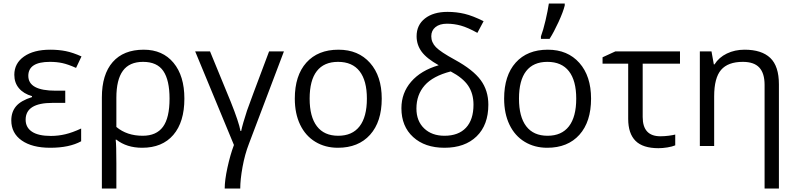

<svg xmlns="http://www.w3.org/2000/svg" viewBox="-20 -826 4506 1086"><path d="M349.1 -313V-244.1H276.9Q125 -244.1 125 -148.9Q125 -105 160.9 -81.1Q196.8 -57.1 268.1 -57.1Q309.1 -57.1 349.6 -66.7Q390.1 -76.2 439 -99.1V-26.9Q372.1 9.8 264.2 9.8Q161.6 9.8 102.8 -31.5Q43.9 -72.8 43.9 -145Q43.9 -192.9 70.8 -224.9Q97.7 -256.8 161.1 -276.9V-282.2Q113.3 -295.9 87.2 -326.9Q61 -357.9 61 -402.8Q61 -467.8 115.7 -506.3Q170.4 -544.9 264.2 -544.9Q311.5 -544.9 351.8 -536.9Q392.1 -528.8 440.9 -506.8L410.2 -441.9Q364.3 -462.4 332.5 -469.2Q300.8 -476.1 262.2 -476.1Q140.1 -476.1 140.1 -397Q140.1 -313 294.9 -313Z M1022.9 -268.1Q1022.9 -135.7 960.4 -63Q897.9 9.8 784.2 9.8Q696.8 9.8 638.2 -36.1H634.3Q638.2 -6.3 638.2 97.2V240.2H556.2V-274.9Q556.2 -404.8 617.4 -474.9Q678.7 -544.9 793 -544.9Q899.9 -544.9 961.4 -470.9Q1022.9 -397 1022.9 -268.1ZM789.1 -476.1Q711.9 -476.1 675 -425.5Q638.2 -375 638.2 -272.9V-107.9Q697.8 -58.1 787.1 -58.1Q864.7 -58.1 901.9 -108.9Q939 -159.7 939 -268.1Q939 -372.6 903.8 -424.3Q868.7 -476.1 789.1 -476.1Z M1338.9 240.2H1251Q1251 193.4 1266.6 121.6Q1282.2 49.8 1303.2 -5.9L1084 -535.2H1168L1285.2 -250Q1331.1 -135.3 1340.3 -85H1344.2Q1346.7 -99.6 1356.7 -134.3Q1366.7 -168.9 1377.2 -200.4Q1387.7 -231.9 1502 -535.2H1585.9L1388.2 -13.2Q1364.7 47.4 1351.8 118.7Q1338.9 189.9 1338.9 240.2Z M2139.2 -268.1Q2139.2 -137.2 2073.2 -63.7Q2007.3 9.8 1891.1 9.8Q1819.3 9.8 1763.7 -23.9Q1708 -57.6 1677.7 -120.6Q1647.5 -183.6 1647.5 -268.1Q1647.5 -398.9 1712.9 -471.9Q1778.3 -544.9 1894.5 -544.9Q2006.8 -544.9 2073 -470.2Q2139.2 -395.5 2139.2 -268.1ZM1731.4 -268.1Q1731.4 -165.5 1772.5 -111.8Q1813.5 -58.1 1893.1 -58.1Q1972.7 -58.1 2013.9 -111.6Q2055.2 -165 2055.2 -268.1Q2055.2 -370.1 2013.9 -423.1Q1972.7 -476.1 1892.1 -476.1Q1812.5 -476.1 1772 -423.8Q1731.4 -371.6 1731.4 -268.1Z M2461.4 -457Q2393.1 -495.1 2364.7 -533.9Q2336.4 -572.8 2336.4 -621.1Q2336.4 -684.6 2383.8 -721.7Q2431.2 -758.8 2511.2 -758.8Q2561.5 -758.8 2607.7 -747.8Q2653.8 -736.8 2715.3 -706.1L2680.2 -640.1Q2625.5 -670.4 2586.7 -681.2Q2547.9 -691.9 2508.3 -691.9Q2466.8 -691.9 2443.1 -672.6Q2419.4 -653.3 2419.4 -621.1Q2419.4 -586.4 2445.6 -559.3Q2471.7 -532.2 2553.2 -487.8Q2655.8 -431.6 2699 -372.8Q2742.2 -314 2742.2 -233.9Q2742.2 -119.1 2675.8 -54.7Q2609.4 9.8 2494.1 9.8Q2383.3 9.8 2316.9 -50.8Q2250.5 -111.3 2250.5 -213.9Q2250.5 -300.3 2305.7 -364Q2360.8 -427.7 2461.4 -457ZM2658.2 -233.9Q2658.2 -296.4 2628.2 -341.1Q2598.1 -385.7 2529.3 -421.9Q2428.7 -396 2382.1 -343Q2335.4 -290 2335.4 -211.9Q2335.4 -141.6 2378.9 -99.9Q2422.4 -58.1 2494.1 -58.1Q2573.2 -58.1 2615.7 -103.5Q2658.2 -148.9 2658.2 -233.9Z M3323.2 -268.1Q3323.2 -137.2 3257.3 -63.7Q3191.4 9.8 3075.2 9.8Q3003.4 9.8 2947.8 -23.9Q2892.1 -57.6 2861.8 -120.6Q2831.5 -183.6 2831.5 -268.1Q2831.5 -398.9 2897 -471.9Q2962.4 -544.9 3078.6 -544.9Q3190.9 -544.9 3257.1 -470.2Q3323.2 -395.5 3323.2 -268.1ZM2915.5 -268.1Q2915.5 -165.5 2956.5 -111.8Q2997.6 -58.1 3077.1 -58.1Q3156.7 -58.1 3198 -111.6Q3239.3 -165 3239.3 -268.1Q3239.3 -370.1 3198 -423.1Q3156.7 -476.1 3076.2 -476.1Q2996.6 -476.1 2956.1 -423.8Q2915.5 -371.6 2915.5 -268.1ZM3039.6 -620.1Q3052.7 -655.3 3065.7 -710.7Q3078.6 -766.1 3084.5 -806.2H3174.3V-794.9Q3165.5 -758.8 3138.9 -700.9Q3112.3 -643.1 3088.4 -606H3039.6Z M3826.2 -535.2V-465.8H3615.2V-164.1Q3615.2 -55.2 3715.3 -55.2Q3738.3 -55.2 3762.2 -58.3Q3786.1 -61.5 3799.3 -64.9V-3.9Q3782.2 3.4 3755.1 7.8Q3728 12.2 3704.6 12.2Q3616.2 12.2 3574.7 -29.3Q3533.2 -70.8 3533.2 -153.8V-465.8H3388.2V-502L3460.4 -535.2Z M4304.7 240.2V-346.2Q4304.7 -411.6 4274.9 -443.8Q4245.1 -476.1 4181.6 -476.1Q4097.7 -476.1 4058.6 -430.7Q4019.5 -385.3 4019.5 -280.8V0H3938.5V-535.2H4004.4L4017.6 -461.9H4021.5Q4046.4 -501.5 4091.3 -523.2Q4136.2 -544.9 4191.4 -544.9Q4288.1 -544.9 4336.9 -498.3Q4385.7 -451.7 4385.7 -349.1V240.2Z"/></svg>

Font: Open Sans ACDW
Style: acdw
Weight: 400
Foundry: Ascender Corporation
Version: Version 1.10